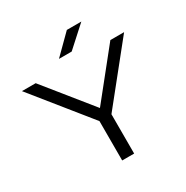

<svg xmlns="http://www.w3.org/2000/svg" viewBox="-210 -1133 1266 1307"><g transform="rotate(-30 423.0 -479.0)"><path d="M376 0V-355H470V0ZM21 -750H129L454 -347H393L716 -750H824L453 -288L394 -287ZM494 -958H608L449 -814H349Z"/></g></svg>

Font: Unbounded Light
Style: Regular
Weight: 300
Designer: Luke Prowse, Jean-Baptiste Morizot, Fátima Lázaro, Florian Runge
Foundry: NaN
Version: Version 1.700